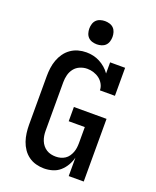

<svg xmlns="http://www.w3.org/2000/svg" viewBox="-173 -1059 946 1166"><g transform="rotate(20 300.0 -476.0)"><path d="M256 8Q230 8 204 1Q178 -6 156.5 -21.5Q135 -37 120 -59Q105 -81 96.5 -106Q88 -131 84.5 -157.5Q81 -184 81 -210V-525Q81 -551 84.5 -577.5Q88 -604 97 -629Q106 -654 121.5 -676Q137 -698 159 -713.5Q181 -729 206.5 -736Q232 -743 259 -743Q282 -743 304 -738Q326 -733 346 -722.5Q366 -712 383.5 -697Q401 -682 414 -663V-735H511V-554H414Q414 -575 403.5 -594Q393 -613 376.5 -625.5Q360 -638 339.5 -644.5Q319 -651 298 -651Q274 -651 251.5 -641.5Q229 -632 214.5 -613.5Q200 -595 194 -572Q188 -549 188 -525V-210Q188 -194 190.5 -178.5Q193 -163 199 -148Q205 -133 215 -120.5Q225 -108 238.5 -99.5Q252 -91 267.5 -87.5Q283 -84 299 -84Q315 -84 330 -88Q345 -92 358 -100.5Q371 -109 380 -122Q389 -135 394.5 -149.5Q400 -164 402 -179.5Q404 -195 404 -210V-313H300V-405H511V0H414V-119Q407 -92 393 -68Q379 -44 358.5 -26Q338 -8 311 0Q284 8 256 8ZM300 -810Q285 -810 270 -814.5Q255 -819 244.5 -829.5Q234 -840 229.5 -855Q225 -870 225 -885Q225 -900 229.5 -915Q234 -930 244.5 -940.5Q255 -951 270 -955.5Q285 -960 300 -960Q315 -960 330 -955.5Q345 -951 355.5 -940.5Q366 -930 370.5 -915Q375 -900 375 -885Q375 -870 370.5 -855Q366 -840 355.5 -829.5Q345 -819 330 -814.5Q315 -810 300 -810Z"/></g></svg>

Font: Iosevka Etoile Semibold
Style: Regular
Weight: 600
Designer: Belleve Invis
Foundry: Belleve Invis
Version: Version 22.1.2; ttfautohint (v1.8.4)